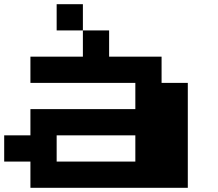

<svg xmlns="http://www.w3.org/2000/svg" viewBox="-20 -1020 1040 915"><path d="M250 -937.5V-1000H312.5H375V-937.5V-875H437.5H500V-812.5V-750H625H750V-687.5V-625H812.5H875V-375V-125H500H125V-187.5V-250H62.5H0V-312.5V-375H62.5H125V-437.5V-500H375H625V-562.5V-625H375H125V-687.5V-750H250H375V-812.5V-875H312.5H250ZM625 -312.5V-375H437.5H250V-312.5V-250H437.5H625Z"/></svg>

Font: Press Start 2P
Style: Regular
Weight: 500
Monospace: yes
Version: Version 2.14